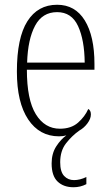

<svg xmlns="http://www.w3.org/2000/svg" viewBox="-20 -563 463 807"><path d="M289 224Q247 224 222 200Q197 176 197 124Q197 82 216.5 52Q236 22 259 6Q252 8 244.5 9Q237 10 228 10Q146 10 98.5 -61Q51 -132 51 -262Q51 -404 95 -473.5Q139 -543 220 -543Q296 -543 336.5 -477Q377 -411 377 -294V-270H93Q93 -144 130.5 -83Q168 -22 232 -22Q279 -22 308 -47.5Q337 -73 351 -105Q362 -99 362 -82Q362 -64 347.5 -44.5Q333 -25 313 -14Q282 8 257.5 39.5Q233 71 233 119Q233 159 249.5 176.5Q266 194 291 194Q316 194 343 181V211Q318 224 289 224ZM336 -300Q335 -395 308 -453.5Q281 -512 220 -512Q158 -512 127.5 -455Q97 -398 94 -300Z"/></svg>

Font: Noto Serif Bengali Condensed ExtraLight
Style: Regular
Weight: 200
Width: 3
Designer: Juan Bruce, Universal Thirst, Indian Type Foundry and the Monotype Design Team.
Foundry: Monotype Imaging Inc.
Version: Version 2.003; ttfautohint (v1.8.4.7-5d5b)